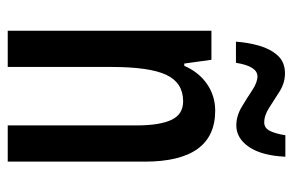

<svg xmlns="http://www.w3.org/2000/svg" viewBox="-154 -622 776 509"><g transform="rotate(90 234.5 -368.0)"><path d="M274 -550Q409 -550 409 -363V0H313V-341Q313 -402 298.5 -433.5Q284 -465 249 -465Q200 -465 179 -420.5Q158 -376 158 -274V0H62V-540H139L149 -468H155Q172 -507 203.5 -528.5Q235 -550 274 -550ZM91 -605Q93 -636 101.5 -666Q110 -696 127.5 -715.5Q145 -735 175 -735Q200 -735 222.5 -721Q245 -707 265.5 -693.5Q286 -680 305 -680Q320 -680 327.5 -695Q335 -710 339 -736H396Q393 -673 370 -639.5Q347 -606 313 -606Q288 -606 264.5 -620Q241 -634 220 -648Q199 -662 183 -662Q156 -662 147 -605Z"/></g></svg>

Font: Noto Sans ExtraCondensed Medium
Style: Regular
Weight: 500
Width: 2
Designer: Monotype Design Team
Foundry: Monotype Imaging Inc.
Version: Version 2.013; ttfautohint (v1.8.4.7-5d5b)